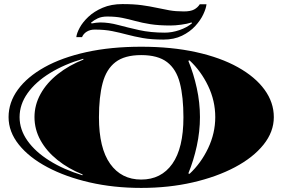

<svg xmlns="http://www.w3.org/2000/svg" viewBox="-20 -899 1385 941"><path d="M672 22Q537 22 419.5 -5Q302 -32 212.5 -79.5Q123 -127 72.5 -190Q22 -253 22 -325Q22 -397 67.5 -459.5Q113 -522 198 -569.5Q283 -617 403 -643.5Q523 -670 672 -670Q821 -670 941 -643.5Q1061 -617 1146 -569.5Q1231 -522 1276.5 -459.5Q1322 -397 1322 -325Q1322 -253 1271.5 -190Q1221 -127 1131.5 -79.5Q1042 -32 924.5 -5Q807 22 672 22ZM672 -19Q770 -19 824.5 -96Q879 -173 879 -324Q879 -424 861.5 -492Q844 -560 799 -594.5Q754 -629 672 -629Q591 -629 546 -594.5Q501 -560 483 -492Q465 -424 465 -324Q465 -173 520 -96Q575 -19 672 -19ZM384 -40 385 -44Q315 -72 261.5 -115Q208 -158 178.5 -211.5Q149 -265 149 -325Q149 -385 179 -439Q209 -493 263.5 -536Q318 -579 389 -607L388 -611Q295 -584 224.5 -540.5Q154 -497 115 -442Q76 -387 76 -325Q76 -264 114.5 -209.5Q153 -155 222.5 -111.5Q292 -68 384 -40ZM909 -47Q965 -99 1000 -172.5Q1035 -246 1035 -325Q1035 -405 1000 -478Q965 -551 909 -603L903 -601Q929 -538 944.5 -467Q960 -396 960 -325Q960 -255 944.5 -183.5Q929 -112 903 -49ZM781 -705Q722 -705 680 -712.5Q638 -720 602.5 -729.5Q567 -739 530 -746.5Q493 -754 444 -754Q422 -754 405.5 -744Q389 -734 382 -717H354Q356 -736 370.5 -763Q385 -790 413 -816.5Q441 -843 483 -861Q525 -879 580 -879Q636 -879 675.5 -873.5Q715 -868 747 -861Q779 -854 810 -848.5Q841 -843 881 -843Q914 -843 931.5 -852.5Q949 -862 959 -878H992Q990 -858 976.5 -829Q963 -800 937 -771.5Q911 -743 872 -724Q833 -705 781 -705ZM788 -739Q823 -739 859.5 -751.5Q896 -764 921 -785L919 -789Q898 -782 868 -778Q838 -774 816 -774Q758 -774 717 -780.5Q676 -787 643.5 -796Q611 -805 579 -811.5Q547 -818 506 -818Q478 -818 459 -809Q440 -800 426 -788L429 -784Q440 -786 450.5 -787.5Q461 -789 471 -789Q513 -789 559.5 -776.5Q606 -764 662 -751.5Q718 -739 788 -739Z"/></svg>

Font: Diplomata SC
Style: Regular
Weight: 400
Designer: Eduardo Rodriguez Tunni
Foundry: Eduardo Rodriguez Tunni
Version: Version 1.002; ttfautohint (v1.8.4.7-5d5b);gftools[0.9.23]